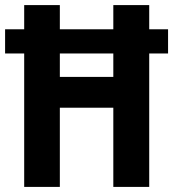

<svg xmlns="http://www.w3.org/2000/svg" viewBox="-22 -734 680 754"><path d="M73 0H213V-311H423V0H564V-524H638V-619H564V-714H423V-619H213V-714H73V-619H-2V-524H73ZM213 -432V-524H423V-432Z"/></svg>

Font: Noto Sans Devanagari Condensed
Style: Bold
Weight: 700
Width: 3
Designer: Jelle Bosma - Monotype Design Team
Foundry: Monotype Imaging Inc.
Version: Version 2.004